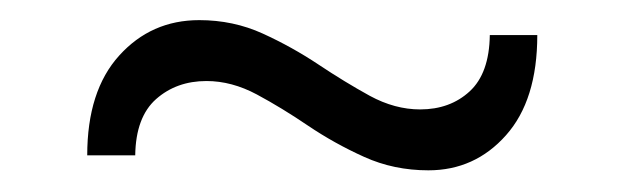

<svg xmlns="http://www.w3.org/2000/svg" viewBox="-20 -390 606 186"><path d="M395 -225Q361.5 -225 332.8 -238Q304 -251 278.5 -268.2Q253 -285.5 228.8 -298.5Q204.5 -311.5 180 -311.5Q151 -311.5 131.2 -294Q111.5 -276.5 111 -239.5H64.5Q64.5 -302 95.5 -336.2Q126.5 -370.5 173 -370.5Q206 -370.5 234.5 -357.5Q263 -344.5 288.5 -327.5Q314 -310.5 338.2 -297.2Q362.5 -284 387 -284Q416 -284 435 -301.5Q454 -319 454.5 -356H500.5Q500.5 -293 470.2 -259Q440 -225 395 -225Z"/></svg>

Font: Commissioner Light
Style: Regular
Weight: 300
Designer: Kostas Bartsokas
Foundry: Kostas Bartsokas
Version: Version 1.000; ttfautohint (v1.8.3)